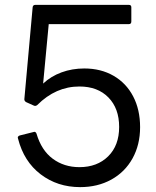

<svg xmlns="http://www.w3.org/2000/svg" viewBox="-20 -754 640 788"><path d="M54 -185 53 -189Q53 -195 61 -198L117 -212L121 -213Q127 -213 130 -205Q150 -137 196.5 -102.5Q243 -68 306 -68Q379 -68 424 -112.5Q469 -157 469 -233Q469 -309 425 -354Q381 -399 306 -399Q209 -399 133 -323Q126 -317 118 -321L87 -335Q79 -340 80 -348L114 -724Q115 -734 125 -734H509Q519 -734 519 -724V-666Q519 -655 509 -655H180L157 -411Q189 -441 232.5 -457Q276 -473 326 -473Q394 -473 446 -443Q498 -413 526.5 -358.5Q555 -304 555 -232Q555 -160 524 -104Q493 -48 437 -17Q381 14 309 14Q216 14 147 -38.5Q78 -91 54 -185Z"/></svg>

Font: LINE Seed Sans KR Regular
Style: Regular
Weight: 400
Designer: LINE VX Design & Sandoll Inc & Dalton Maag Ltd
Foundry: Sandoll Inc.
Version: Version 1.000